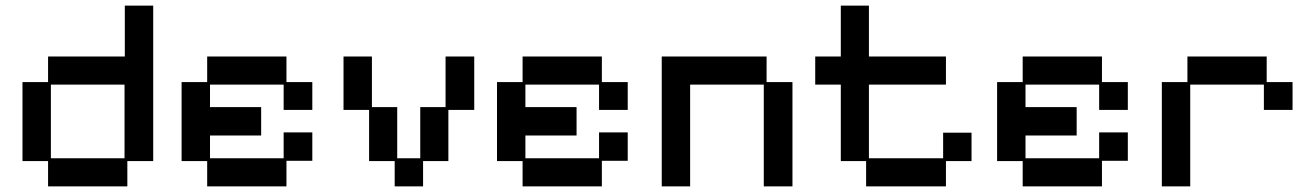

<svg xmlns="http://www.w3.org/2000/svg" viewBox="-20 -651 4679 683"><path d="M151 12V-78H60V-359H151V-450H424V-631H525V-78H433V12ZM161 -88H423V-350H161Z M717 12V-78H626V-359H717V-450H999V-359H1091V-260H989V-350H727V-270H909V-169H727V-88H989V-180H1091V-79H999V12Z M1384 12V-78H1293V-260H1202V-450H1303V-270H1393V-88H1475V-270H1565V-450H1667V-260H1575V-78H1485V12Z M1839 12V-78H1748V-359H1839V-450H2121V-359H2213V-260H2111V-350H1849V-270H2031V-169H1849V-88H2111V-180H2213V-79H2121V12Z M2334 12V-450H2707V-359H2799V12H2697V-350H2435V12Z M3061 12V-78H2971V-350H2880V-450H2971V-631H3071V-450H3345V-350H3071V-88H3335V-179H3436V-78H3345V12Z M3618 12V-78H3527V-359H3618V-450H3900V-359H3992V-260H3890V-350H3628V-270H3810V-169H3628V-88H3890V-180H3992V-79H3900V12Z M4113 12V-359H4204V-450H4486V-359H4578V-260H4476V-350H4214V12Z"/></svg>

Font: Pixelify Sans
Style: Regular
Weight: 400
Designer: Stefie Justprince
Foundry: Typecalism Foundryline
Version: Version 1.000;February 13, 2025;FontCreator 15.0.0.3015 64-b